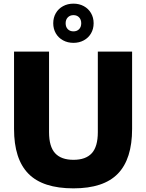

<svg xmlns="http://www.w3.org/2000/svg" viewBox="-20 -1023 802 1053"><path d="M57 -316V-740H249V-298Q249 -219 282.2 -182.8Q315.5 -146.5 383 -146.5Q450.5 -146.5 483.5 -182.8Q516.5 -219 516.5 -298V-740H704.5V-316Q704.5 -151 626.5 -70.5Q548.5 10 383 10Q215 10 136 -70.2Q57 -150.5 57 -316ZM272 -895.5Q272 -926.5 286.2 -951Q300.5 -975.5 325.8 -989.2Q351 -1003 383 -1003Q414.5 -1003 439.8 -989.2Q465 -975.5 479.2 -951Q493.5 -926.5 493.5 -895.5Q493.5 -864.5 479.2 -840Q465 -815.5 439.8 -801.8Q414.5 -788 383 -788Q351 -788 325.8 -801.8Q300.5 -815.5 286.2 -840Q272 -864.5 272 -895.5ZM425.5 -895.5Q425.5 -915.5 413.8 -927.8Q402 -940 383 -940Q364 -940 352 -927.8Q340 -915.5 340 -895.5Q340 -875 351.8 -863Q363.5 -851 383 -851Q402 -851 413.8 -863Q425.5 -875 425.5 -895.5Z"/></svg>

Font: Encode Sans ExtraBold
Style: Regular
Weight: 800
Designer: Multiple Designers
Foundry: Impallari Type
Version: Version 2.000